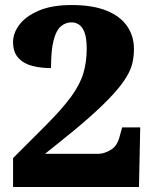

<svg xmlns="http://www.w3.org/2000/svg" viewBox="-20 -744 609 764"><path d="M32 0V-115L162 -245Q228 -311 263.5 -360Q299 -409 312 -453.5Q325 -498 325 -550Q325 -592 316.5 -614.5Q308 -637 294.5 -646Q281 -655 265 -655Q240 -655 221.5 -638.5Q203 -622 193 -582.5Q183 -543 183 -473Q144 -473 109.5 -481.5Q75 -490 53.5 -513Q32 -536 32 -577Q32 -612 57 -645.5Q82 -679 134 -701.5Q186 -724 265 -724Q348 -724 403 -702Q458 -680 485.5 -640.5Q513 -601 513 -549Q513 -521 507 -494Q501 -467 482.5 -436.5Q464 -406 429 -367.5Q394 -329 336.5 -278Q279 -227 193 -159L159 -132H373Q393 -132 419 -146.5Q445 -161 455 -197L466 -237H538L533 0Z"/></svg>

Font: Noto Serif Gujarati Black
Style: Regular
Weight: 900
Version: Version 2.102